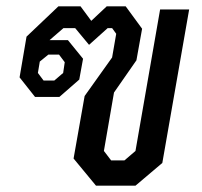

<svg xmlns="http://www.w3.org/2000/svg" viewBox="-20 -588 640 608"><path d="M213 -86 248 -284 335 -406 348 -481 335 -499H321L262 -446L218 -499H181L137 -461H195L243 -402L231 -336L168 -281H91L42 -343L64 -472L165 -568H235L269 -522L318 -568H378L430 -497L412 -397L341 -295L309 -110L332 -80H374L409 -110L487 -558H579L494 -72L409 0H284ZM152 -333 180 -357 185 -391 167 -415H133L106 -393L100 -357L118 -333Z"/></svg>

Font: Chakra Petch Medium
Style: Italic
Weight: 500
Italic angle: -10°
Designer: Katatrad Aksorn Co.,Ltd.
Foundry: Cadson Demak Co.,Ltd.
Version: Version 1.000; ttfautohint (v1.6)